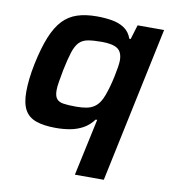

<svg xmlns="http://www.w3.org/2000/svg" viewBox="-81 -590 790 863"><g transform="rotate(10 314.5 -159.0)"><path d="M318 200 374 -60H367Q346 -32 319 -17.5Q292 -3 261.5 2.5Q231 8 197 8Q142 8 106.5 -4.5Q71 -17 54.5 -47Q38 -77 38 -129Q38 -156 41.5 -188Q45 -220 53 -259Q69 -335 89.5 -385Q110 -435 137.5 -464Q165 -493 203 -505.5Q241 -518 292 -518Q329 -518 361.5 -512.5Q394 -507 418 -491Q442 -475 453 -444H459L479 -510H600L450 200ZM269 -102Q298 -102 318 -106Q338 -110 352.5 -120Q367 -130 377 -146Q384 -156 391.5 -176Q399 -196 405.5 -219.5Q412 -243 417 -267Q422 -291 425 -310Q428 -329 428 -340Q428 -379 405.5 -394Q383 -409 334 -409Q295 -409 270.5 -404.5Q246 -400 231 -384.5Q216 -369 206 -338.5Q196 -308 185 -255Q179 -223 175 -199.5Q171 -176 171 -160Q171 -134 180.5 -121.5Q190 -109 211.5 -105.5Q233 -102 269 -102Z"/></g></svg>

Font: Saira SemiExpanded SemiBold
Style: Italic
Weight: 600
Width: 6
Italic angle: -12°
Designer: Hector Gatti with collaboration of the Omnibus-Type team
Foundry: Omnibus-Type
Version: Version 1.101